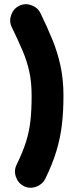

<svg xmlns="http://www.w3.org/2000/svg" viewBox="-20 -784 341 901"><path d="M92.3 89.8Q65.4 76.2 54.9 46.6Q44.4 17.1 57.6 -10.3Q86.9 -70.3 102.1 -118.4Q117.2 -166.5 122.8 -217Q128.4 -267.6 128.4 -334Q128.4 -396 118.2 -444.8Q107.9 -493.7 87.2 -543.2Q66.4 -592.8 35.2 -656.7Q22 -684.1 32.5 -713.6Q43 -743.2 69.8 -756.8Q97.2 -770 126.7 -759.8Q156.2 -749.5 169.9 -722.2Q201.2 -658.2 225.6 -598.6Q250 -539.1 263.9 -475.1Q277.8 -411.1 277.8 -334Q277.8 -261.7 270.5 -199Q263.2 -136.2 244.6 -75Q226.1 -13.7 192.4 55.2Q178.7 82 149.2 92.5Q119.6 103 92.3 89.8Z"/></svg>

Font: Mikhak-FD ExtraBold
Style: Regular
Weight: 800
Designer: Amin Abedi
Version: Version 3.2